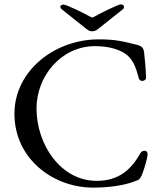

<svg xmlns="http://www.w3.org/2000/svg" viewBox="-20 -843 750 878"><path d="M271 -822C262 -822 256 -818 256 -812C256 -808 258 -804 263 -800L361 -722C381 -706 387 -700 402 -700C417 -700 423 -706 443 -722L541 -800C546 -804 547 -808 547 -812C547 -818 542 -823 533 -823C520 -823 438 -782 412 -767C403 -762 401 -762 392 -767C366 -782 284 -822 271 -822ZM407 15C472 15 547 6 596 -14C617 -21 618 -22 628 -41C640 -70 655 -122 655 -138C655 -159 630 -158 621 -141C577 -62 518 -16 422 -16C256 -16 147 -184 147 -347C147 -494 259 -632 415 -632C470 -632 519 -620 552 -598C587 -574 601 -538 614 -487C620 -464 649 -473 648 -488C646 -540 642 -572 639 -603C637 -621 630 -632 610 -637C542 -654 509 -663 432 -663C227 -663 46 -517 46 -323C46 -119 220 15 407 15Z"/></svg>

Font: Garamond-Math
Style: Regular
Weight: 400
Version: Version 2019-08-16